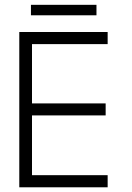

<svg xmlns="http://www.w3.org/2000/svg" viewBox="-20 -796 561 816"><path d="M111.5 -731V-775.5H390V-731ZM62 -660H437.5V-608.5H116V-356.5H429V-305.5H116V-51.5H437.5V0H62Z"/></svg>

Font: League Spartan Light
Style: Regular
Weight: 277
Foundry: The League of Moveable Type
Version: Version 2.002